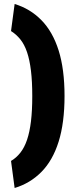

<svg xmlns="http://www.w3.org/2000/svg" viewBox="-20 -792 367 958"><path d="M53 146Q130 123 186.5 66Q243 9 272.5 -85Q302 -179 302 -313Q302 -447 272.5 -540.5Q243 -634 186.5 -691.5Q130 -749 53 -772L35 -637Q61 -621 81.5 -595.5Q102 -570 115 -531.5Q128 -493 134.5 -439Q141 -385 141 -313Q141 -240 134.5 -186.5Q128 -133 115 -94.5Q102 -56 81.5 -30Q61 -4 35 11Z"/></svg>

Font: Changa
Style: Bold
Weight: 700
Designer: Eduardo Rodriguez Tunni
Foundry: Eduardo Rodriguez Tunni
Version: Version 3.002; ttfautohint (v1.8.2)